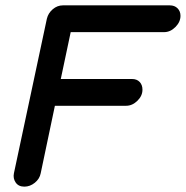

<svg xmlns="http://www.w3.org/2000/svg" viewBox="-20 -690 694 717"><path d="M71 7Q49 7 38.5 -8.5Q28 -24 32 -43L155 -620Q160 -641 177 -655.5Q194 -670 215 -670H614Q632 -670 643 -659Q654 -648 654 -631Q654 -608 635 -589Q616 -570 593 -570H244L207 -395H473Q491 -395 501.5 -384Q512 -373 512 -355Q512 -332 493 -313.5Q474 -295 451 -295H185L132 -43Q128 -22 110 -7.5Q92 7 71 7Z"/></svg>

Font: Comic Neue
Style: Bold Italic
Weight: 700
Italic angle: -12°
Designer: Craig Rozynski
Foundry: Craig Rozynski
Version: Version 2.003